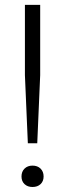

<svg xmlns="http://www.w3.org/2000/svg" viewBox="-20 -760 266 786"><path d="M94 -173.5 82 -452.5V-740H144.5V-452.5L132.5 -173.5ZM68 -37.5Q68 -57.5 80.5 -69.8Q93 -82 113 -82Q133.5 -82 146 -69.8Q158.5 -57.5 158.5 -37.5Q158.5 -18 146 -6.2Q133.5 5.5 113 5.5Q93 5.5 80.5 -6.2Q68 -18 68 -37.5Z"/></svg>

Font: Encode Sans Semi Condensed Light
Style: Regular
Weight: 300
Width: 4
Designer: Multiple Designers
Foundry: Impallari Type
Version: Version 2.000